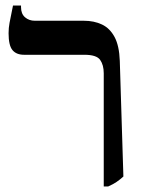

<svg xmlns="http://www.w3.org/2000/svg" viewBox="-20 -667 528 694"><path d="M355 7V-402Q355 -432 342 -450.5Q329 -469 285 -469H67Q39 -469 25 -486Q11 -503 11 -547Q11 -566 14.5 -584.5Q18 -603 27 -647H56V-641Q56 -617 70.5 -604.5Q85 -592 106 -592H283Q320 -592 348.5 -578.5Q377 -565 394 -533.5Q411 -502 413 -447L426 -29Q414 -18 401.5 -9.5Q389 -1 371 7Z"/></svg>

Font: Noto Serif Hebrew Medium
Style: Regular
Weight: 500
Version: Version 2.003